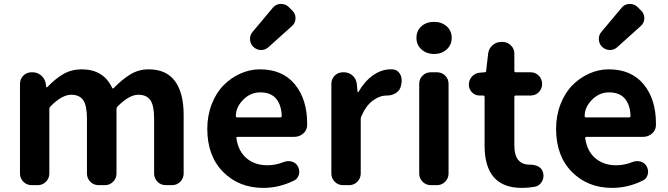

<svg xmlns="http://www.w3.org/2000/svg" viewBox="-20 -918 3313 952"><path d="M136.7 0Q112.3 0 95.7 -17.1Q79.1 -34.2 79.1 -57.6V-502Q79.1 -526.4 95.7 -543Q112.3 -559.6 136.7 -559.6H141.6Q166 -559.6 184.6 -543.5Q203.1 -527.3 207 -502.9L209 -487.3Q209 -485.4 210.9 -485.4Q212.9 -485.4 214.8 -486.3Q254.9 -528.3 294.9 -551.3Q335 -574.2 384.8 -574.2Q493.2 -574.2 536.1 -482.4Q539.1 -476.6 543.9 -481.4Q586.9 -525.4 627.4 -549.8Q668 -574.2 716.8 -574.2Q804.7 -574.2 847.7 -515.6Q890.6 -457 890.6 -348.6V-57.6Q890.6 -34.2 874 -17.1Q857.4 0 833 0H801.8Q777.3 0 760.7 -17.1Q744.1 -34.2 744.1 -57.6V-331.1Q744.1 -394.5 725.6 -421.4Q707 -448.2 666 -448.2Q620.1 -448.2 563.5 -390.6Q557.6 -384.8 557.6 -377.9V-57.6Q557.6 -34.2 541 -17.1Q524.4 0 500 0H468.8Q444.3 0 427.7 -17.1Q411.1 -34.2 411.1 -57.6V-331.1Q411.1 -394.5 392.6 -421.4Q374 -448.2 333 -448.2Q287.1 -448.2 230.5 -390.6Q224.6 -384.8 224.6 -377.9V-57.6Q224.6 -34.2 208 -17.1Q191.4 0 167 0Z M1286.1 13.7Q1165 13.7 1086.4 -65.4Q1007.8 -144.5 1007.8 -279.3Q1007.8 -344.7 1029.8 -401.4Q1051.8 -458 1088.4 -495.1Q1125 -532.2 1171.9 -553.2Q1218.8 -574.2 1268.6 -574.2Q1380.9 -574.2 1441.9 -500Q1502.9 -425.8 1502.9 -305.7Q1502.9 -300.8 1502.9 -295.9Q1502 -271.5 1482.9 -255.4Q1463.9 -239.3 1438.5 -239.3H1158.2Q1150.4 -239.3 1152.3 -231.4Q1162.1 -167 1203.1 -132.8Q1244.1 -98.6 1305.7 -98.6Q1346.7 -98.6 1385.7 -114.3Q1397.5 -119.1 1409.2 -119.1Q1418 -119.1 1425.8 -117.2Q1447.3 -111.3 1457 -92.8Q1463.9 -80.1 1463.9 -66.4Q1463.9 -52.7 1457 -40.5Q1450.2 -28.3 1437.5 -22.5Q1363.3 13.7 1286.1 13.7ZM1149.4 -341.8Q1149.4 -335.9 1156.2 -335.9H1369.1Q1377 -335.9 1377 -342.8Q1375 -398.4 1348.6 -429.2Q1322.3 -460 1270.5 -460Q1226.6 -460 1192.4 -429.7Q1149.4 -390.6 1149.4 -341.8ZM1310.5 -683.6Q1294.9 -669.9 1274.4 -669.9Q1274.4 -669.9 1273.4 -669.9Q1252 -670.9 1236.3 -685.5Q1219.7 -701.2 1219.7 -725.6Q1219.7 -745.1 1232.4 -759.8L1333 -879.9Q1347.7 -897.5 1371.1 -898.4Q1373 -898.4 1374 -898.4Q1395.5 -898.4 1411.1 -883.8L1428.7 -866.2Q1445.3 -850.6 1445.3 -828.1Q1445.3 -803.7 1426.8 -788.1Z M1680.7 0Q1656.2 0 1639.6 -17.1Q1623 -34.2 1623 -57.6V-502Q1623 -526.4 1639.6 -543Q1656.2 -559.6 1680.7 -559.6H1685.5Q1710 -559.6 1728 -543.5Q1746.1 -527.3 1749 -502.9L1752.9 -462.9Q1752.9 -460.9 1754.9 -460.9Q1756.8 -460.9 1757.8 -462.9Q1788.1 -515.6 1830.1 -544.9Q1872.1 -574.2 1916 -574.2Q1920.9 -574.2 1925.8 -574.2Q1950.2 -573.2 1962.9 -551.8Q1971.7 -537.1 1971.7 -519.5Q1971.7 -512.7 1970.7 -505.9L1967.8 -491.2Q1962.9 -469.7 1943.4 -457Q1923.8 -444.3 1899.4 -444.3Q1898.4 -444.3 1897.5 -444.3Q1862.3 -444.3 1828.1 -418.9Q1793.9 -393.6 1771.5 -340.8Q1768.6 -334 1768.6 -327.1V-57.6Q1768.6 -34.2 1752 -17.1Q1735.4 0 1710.9 0Z M2116.2 0Q2091.8 0 2075.2 -17.1Q2058.6 -34.2 2058.6 -57.6V-502Q2058.6 -526.4 2075.2 -543Q2091.8 -559.6 2116.2 -559.6H2146.5Q2170.9 -559.6 2187.5 -543Q2204.1 -526.4 2204.1 -502V-57.6Q2204.1 -34.2 2187.5 -17.1Q2170.9 0 2146.5 0ZM2132.8 -650.4Q2094.7 -650.4 2069.8 -672.9Q2044.9 -695.3 2044.9 -730.5Q2044.9 -765.6 2069.3 -787.6Q2093.8 -809.6 2132.8 -809.6Q2169.9 -809.6 2194.8 -787.6Q2219.7 -765.6 2219.7 -730.5Q2219.7 -695.3 2194.8 -672.9Q2169.9 -650.4 2132.8 -650.4Z M2567.4 13.7Q2382.8 13.7 2382.8 -196.3V-436.5Q2382.8 -444.3 2376 -444.3H2358.4Q2335.9 -444.3 2320.3 -460Q2304.7 -475.6 2304.7 -498Q2304.7 -521.5 2320.3 -538.6Q2335.9 -555.7 2358.4 -557.6L2382.8 -559.6Q2390.6 -559.6 2390.6 -567.4L2400.4 -652.3Q2403.3 -676.8 2421.9 -693.4Q2440.4 -710 2464.8 -710H2472.7Q2496.1 -710 2513.2 -692.9Q2530.3 -675.8 2530.3 -652.3V-567.4Q2530.3 -559.6 2537.1 -559.6H2610.4Q2634.8 -559.6 2651.4 -543Q2668 -526.4 2668 -502Q2668 -477.5 2651.4 -460.9Q2634.8 -444.3 2610.4 -444.3H2537.1Q2530.3 -444.3 2530.3 -436.5V-196.3Q2530.3 -101.6 2606.4 -101.6Q2607.4 -101.6 2607.9 -101.6Q2608.4 -101.6 2609.4 -101.6Q2631.8 -101.6 2650.4 -91.8Q2668.9 -81.1 2672.9 -60.5Q2674.8 -53.7 2674.8 -46.9Q2674.8 -31.2 2667 -17.6Q2655.3 2.9 2632.8 7.8Q2599.6 13.7 2567.4 13.7Z M3015.6 13.7Q2894.5 13.7 2815.9 -65.4Q2737.3 -144.5 2737.3 -279.3Q2737.3 -344.7 2759.3 -401.4Q2781.2 -458 2817.9 -495.1Q2854.5 -532.2 2901.4 -553.2Q2948.2 -574.2 2998 -574.2Q3110.4 -574.2 3171.4 -500Q3232.4 -425.8 3232.4 -305.7Q3232.4 -300.8 3232.4 -295.9Q3231.4 -271.5 3212.4 -255.4Q3193.4 -239.3 3168 -239.3H2887.7Q2879.9 -239.3 2881.8 -231.4Q2891.6 -167 2932.6 -132.8Q2973.6 -98.6 3035.2 -98.6Q3076.2 -98.6 3115.2 -114.3Q3127 -119.1 3138.7 -119.1Q3147.5 -119.1 3155.3 -117.2Q3176.8 -111.3 3186.5 -92.8Q3193.4 -80.1 3193.4 -66.4Q3193.4 -52.7 3186.5 -40.5Q3179.7 -28.3 3167 -22.5Q3092.8 13.7 3015.6 13.7ZM2878.9 -341.8Q2878.9 -335.9 2885.7 -335.9H3098.6Q3106.4 -335.9 3106.4 -342.8Q3104.5 -398.4 3078.1 -429.2Q3051.8 -460 3000 -460Q2956.1 -460 2921.9 -429.7Q2878.9 -390.6 2878.9 -341.8ZM3040 -683.6Q3024.4 -669.9 3003.9 -669.9Q3003.9 -669.9 3002.9 -669.9Q2981.4 -670.9 2965.8 -685.5Q2949.2 -701.2 2949.2 -725.6Q2949.2 -745.1 2961.9 -759.8L3062.5 -879.9Q3077.1 -897.5 3100.6 -898.4Q3102.5 -898.4 3103.5 -898.4Q3125 -898.4 3140.6 -883.8L3158.2 -866.2Q3174.8 -850.6 3174.8 -828.1Q3174.8 -803.7 3156.2 -788.1Z"/></svg>

Font: Gen Jyuu Gothic P Bold
Style: Bold
Weight: 700
Designer: [Source Han Sans]
Ryoko NISHIZUKA  (kana & ideographs); Paul D. Hunt (Latin, Greek & Cyrillic); Wenlong ZHANG  (bopomofo
Version: Version 1.002.20150607